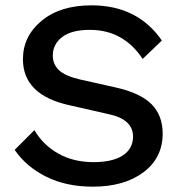

<svg xmlns="http://www.w3.org/2000/svg" viewBox="-20 -690 682 720"><path d="M323 -670Q496 -670 587 -538L515 -469Q443 -578 317 -578Q248 -578 213 -551Q178 -524 178 -482Q178 -449 201 -427Q224 -405 280 -392L414 -362Q507 -341 548.5 -299Q590 -257 590 -189Q590 -98 518 -44Q446 10 328 10Q228 10 153 -27.5Q78 -65 35 -128L109 -202Q141 -147 198 -114.5Q255 -82 331 -82Q401 -82 439.5 -106.5Q478 -131 479 -177Q479 -243 387 -262L242 -295Q66 -333 66 -468Q66 -554 136 -612Q206 -670 323 -670Z"/></svg>

Font: Elaine Sans Medium
Style: Regular
Weight: 500
Designer: Wei Huang
Foundry: Wei Huang
Version: Version 2.001;December 24, 2019;FontCreator 12.0.0.2547 64-b